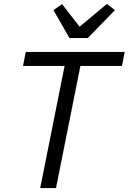

<svg xmlns="http://www.w3.org/2000/svg" viewBox="-20 -964 659 984"><path d="M430 -769H336L254 -912L298 -943L388 -827L528 -944L569 -912ZM605 -626H392L267 0H186L311 -626H98L112 -698H619Z"/></svg>

Font: Aneliza
Style: Italic
Weight: 400
Italic angle: -11.31°
Designer: Mike Abbink, Paul van der Laan, Pieter van Rosmalen
Foundry: Bold Monday
Version: Version 3.0